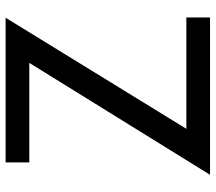

<svg xmlns="http://www.w3.org/2000/svg" viewBox="-62 -703 765 681"><g transform="rotate(-90 320.5 -362.5)"><path d="M598.1 -725.1 204.1 -84H599.1V0H41L438 -641.1H85V-725.1Z"/></g></svg>

Font: Stilu
Style: Regular
Weight: 400
Designer: Genilson Lima Santos
Foundry: Genilson Lima Santos
Version: Version 1.200;PS 001.200;hotconv 1.0.88;makeotf.lib2.5.64775